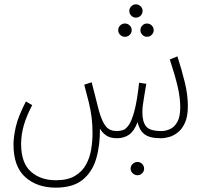

<svg xmlns="http://www.w3.org/2000/svg" viewBox="-20 -630 950 882"><path d="M236 232Q150 232 96 183.5Q42 135 42 34Q42 0 52.5 -47Q63 -94 99 -164L128 -147Q103 -100 90 -56.5Q77 -13 77 32Q77 118 121.5 158Q166 198 237 198Q291 198 324.5 178Q358 158 375.5 125.5Q393 93 399 55.5Q405 18 405 -18Q405 -57 401 -89.5Q397 -122 388.5 -157.5Q380 -193 367 -241L401 -252Q411 -214 416.5 -192Q422 -170 426 -154Q430 -138 435 -119Q450 -68 467.5 -48Q485 -28 517 -28Q531 -28 545 -32.5Q559 -37 572.5 -57Q586 -77 598 -122.5Q610 -168 619 -250L652 -245Q648 -218 641 -179Q634 -140 634 -114Q634 -71 651 -49.5Q668 -28 721 -28Q741 -28 761 -37Q781 -46 794.5 -69.5Q808 -93 808 -138Q808 -180 796.5 -230.5Q785 -281 760 -357L795 -371Q815 -309 829 -251.5Q843 -194 843 -143Q843 -97 830.5 -68Q818 -39 798.5 -23Q779 -7 758 -1Q737 5 720 5Q667 5 643.5 -13.5Q620 -32 612 -69Q596 -27 572.5 -11Q549 5 517 5Q487 5 468.5 -7.5Q450 -20 439 -39Q440 37 422 98.5Q404 160 359.5 196Q315 232 236 232ZM604 -549Q592 -549 583 -558Q574 -567 574 -580Q574 -592 583 -601Q592 -610 604 -610Q617 -610 626 -601Q635 -592 635 -580Q635 -567 626 -558Q617 -549 604 -549ZM554 -461Q541 -461 532 -470Q523 -479 523 -491Q523 -504 532 -513Q541 -522 554 -522Q567 -522 576 -513Q585 -504 585 -491Q585 -479 576 -470Q567 -461 554 -461ZM655 -461Q643 -461 634 -470Q625 -479 625 -491Q625 -504 634 -513Q643 -522 655 -522Q668 -522 677 -513Q686 -504 686 -491Q686 -479 677 -470Q668 -461 655 -461ZM612 175Q599 175 589.5 166Q580 157 580 145Q580 132 589.5 123Q599 114 612 114Q624 114 633 123Q642 132 642 145Q642 157 633 166Q624 175 612 175Z"/></svg>

Font: Noto Sans Arabic ExtCond ExtLt
Style: Regular
Weight: 200
Width: 2
Designer: Monotype Design Team, Nadine Chahine, Nizar Qandah and Khaled Hosny
Foundry: Monotype Imaging Inc.
Version: Version 2.012; ttfautohint (v1.8.4.7-5d5b)